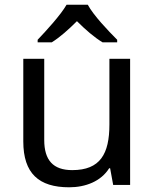

<svg xmlns="http://www.w3.org/2000/svg" viewBox="-20 -786 658 816"><path d="M353 -766H263C237 -721 177 -656 140 -617V-606H200C235 -628 271 -660 307 -696C343 -660 381 -627 416 -606H478V-617C440 -655 377 -721 353 -766ZM533 -536H445V-257C445 -132 406 -63 287 -63C206 -63 168 -105 168 -191V-536H79V-185C79 -49 145 10 274 10C343 10 409 -15 444 -71H448L461 0H533Z"/></svg>

Font: Noto Sans Nandinagari
Style: Regular
Weight: 400
Designer: Ek Type
Foundry: Ek Type
Version: Version 1.002